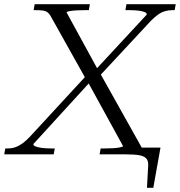

<svg xmlns="http://www.w3.org/2000/svg" viewBox="-58 -730 851 908"><path d="M518 0 525 -32H701L667 158H637L643 49Q643 29 633 18.5Q623 8 600 4Q577 0 537 0ZM101 -682 106 -710H367L362 -682H343Q325 -682 305 -681Q285 -680 271 -677.5Q257 -675 257 -671L409 -393L413 -388L619 -20L615 0H413L418 -28H437Q456 -28 475.5 -29Q495 -30 509.5 -33Q524 -36 524 -39L355 -347L351 -351L182 -653Q175 -666 165.5 -672.5Q156 -679 142.5 -680.5Q129 -682 109 -682ZM-38 0 -33 -28H-22Q-2 -28 15 -34Q32 -40 48.5 -52Q65 -64 83 -83L357 -380L375 -350L100 -49Q99 -42 110 -37.5Q121 -33 140 -30.5Q159 -28 182 -28H201L196 0ZM401 -358 381 -386 636 -661Q637 -668 627 -672.5Q617 -677 598.5 -679.5Q580 -682 554 -682H535L540 -710H773L768 -682H758Q739 -682 722 -677Q705 -672 689.5 -661Q674 -650 656 -632Z"/></svg>

Font: Roboto Serif 120pt Expanded Light
Style: Italic
Weight: 300
Width: 7
Italic angle: -10°
Designer: Greg Gazdowicz
Foundry: Commercial Type
Version: Version 1.008